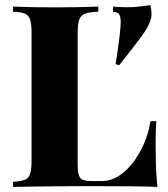

<svg xmlns="http://www.w3.org/2000/svg" viewBox="-20 -734 658 754"><path d="M366 -708V-688Q332 -687 314.5 -680.5Q297 -674 291 -656.5Q285 -639 285 -602V-90Q285 -61 289.5 -46.5Q294 -32 306 -27.5Q318 -23 342 -23H383Q413 -23 443 -41Q473 -59 499 -91.5Q525 -124 544 -166.5Q563 -209 571 -258H594Q591 -223 591 -168Q591 -143 592 -96.5Q593 -50 598 0Q547 -2 483 -2.5Q419 -3 369 -3Q343 -3 303 -3Q263 -3 216 -2.5Q169 -2 121 -1.5Q73 -1 31 0V-20Q62 -22 77.5 -28Q93 -34 98.5 -52Q104 -70 104 -106V-602Q104 -639 98.5 -656.5Q93 -674 77.5 -680.5Q62 -687 31 -688V-708Q58 -707 103 -706Q148 -705 199 -705Q246 -705 291 -706Q336 -707 366 -708ZM570 -714Q572 -709 573.5 -698Q575 -687 575 -678Q575 -646 540.5 -598Q506 -550 448 -478L434 -482Q446 -559 450 -595.5Q454 -632 454 -647Q454 -667 448.5 -677Q443 -687 424 -687V-708Q477 -704 508.5 -706.5Q540 -709 570 -714Z"/></svg>

Font: Playfair Display ExtraBold
Style: Regular
Weight: 800
Designer: Claus Eggers Sørensen
Foundry: Claus Eggers Sørensen
Version: Version 1.203